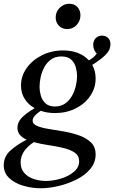

<svg xmlns="http://www.w3.org/2000/svg" viewBox="-50 -749 609 1024"><path d="M167 255Q121 255 75.5 242Q30 229 0 201.5Q-30 174 -30 132Q-30 85 6.5 53Q43 21 92 -4Q70 -14 56.5 -29.5Q43 -45 43 -68Q43 -96 65 -120Q87 -144 135 -172Q102 -190 82 -221Q62 -252 62 -293Q62 -344 92.5 -386.5Q123 -429 174 -454.5Q225 -480 286 -480Q375 -480 424 -427Q452 -443 466 -463Q447 -483 447 -510Q447 -530 459.5 -544.5Q472 -559 494 -559Q512 -559 525.5 -547.5Q539 -536 539 -513Q539 -482 512.5 -456Q486 -430 442 -403Q460 -371 460 -331Q460 -279 431 -237Q402 -195 353 -170.5Q304 -146 243 -146Q202 -146 167 -158Q147 -145 135.5 -131.5Q124 -118 124 -106Q124 -87 148.5 -77Q173 -67 211 -61Q249 -55 292 -47.5Q335 -40 373 -26.5Q411 -13 435.5 11Q460 35 460 75Q460 118 431.5 152Q403 186 358 208.5Q313 231 262.5 243Q212 255 167 255ZM130 9Q96 32 78 58.5Q60 85 60 117Q60 152 80 174Q100 196 131 206Q162 216 195 216Q234 216 275 203.5Q316 191 344 167.5Q372 144 372 111Q372 81 348.5 65Q325 49 287.5 40Q250 31 208.5 25Q167 19 130 9ZM243 -181Q275 -181 297.5 -197Q320 -213 334 -238Q348 -263 354.5 -291Q361 -319 361 -343Q361 -365 354.5 -389.5Q348 -414 330 -431Q312 -448 277 -448Q245 -448 222.5 -432Q200 -416 186.5 -391Q173 -366 167 -338.5Q161 -311 161 -287Q161 -263 168 -238.5Q175 -214 193 -197.5Q211 -181 243 -181ZM308 -594Q281 -594 264 -612Q247 -630 247 -656Q247 -686 268.5 -707.5Q290 -729 320 -729Q347 -729 363 -711.5Q379 -694 379 -668Q379 -638 359 -616Q339 -594 308 -594Z"/></svg>

Font: Tiro Bangla
Style: Italic
Weight: 400
Italic angle: -11°
Designer: Bangla: John Hudson & Fiona Ross, assisted by Neelakash Kshetrimayum. Latin: John Hudson with Paul Hanslow, assisted by 
Foundry: Tiro Typeworks Ltd.
Version: Version 1.60